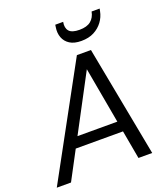

<svg xmlns="http://www.w3.org/2000/svg" viewBox="-175 -1028 1001 1142"><g transform="rotate(-20 325.0 -457.0)"><path d="M-14 0 368 -700H457L590 0H503L395 -601L76 0ZM114 -180 148 -246H507L518 -180ZM423 -770Q378 -770 350.5 -787.5Q323 -805 312 -834.5Q301 -864 307 -900L309 -914H359Q352 -877 369.5 -856.5Q387 -836 435 -836Q482 -836 507 -856.5Q532 -877 539 -914H590L587 -899Q580 -863 558.5 -834Q537 -805 503.5 -787.5Q470 -770 423 -770Z"/></g></svg>

Font: DM Sans 24pt
Style: Italic
Weight: 400
Italic angle: -10°
Designer: Colophon Foundry, Jonny Pinhorn
Foundry: Colophon Foundry
Version: Version 4.004;gftools[0.9.30]